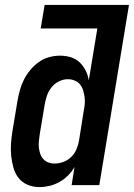

<svg xmlns="http://www.w3.org/2000/svg" viewBox="-20 -755 546 783"><path d="M141 8Q115 8 92.5 -1.5Q70 -11 55.5 -29.5Q41 -48 34.5 -72Q28 -96 25.5 -120.5Q23 -145 25 -171Q27 -197 31 -222L51 -342Q55 -365 61 -387Q67 -409 77.5 -430Q88 -451 103.5 -469.5Q119 -488 138.5 -502Q158 -516 180.5 -522Q203 -528 225 -528Q248 -528 269 -521.5Q290 -515 305 -500.5Q320 -486 329.5 -467Q339 -448 342 -427L377 -639H146L162 -735H506L385 0H272L284 -74Q273 -55 257.5 -39.5Q242 -24 222.5 -13Q203 -2 182 3Q161 8 141 8ZM202 -88Q220 -88 238 -94.5Q256 -101 270 -114.5Q284 -128 291.5 -145.5Q299 -163 302 -180L321 -300Q324 -315 325.5 -330Q327 -345 325 -359Q323 -373 319 -386.5Q315 -400 306.5 -410.5Q298 -421 284.5 -426.5Q271 -432 257 -432Q238 -432 220 -423Q202 -414 189.5 -398Q177 -382 171 -363.5Q165 -345 162 -327L142 -207Q140 -193 138.5 -179.5Q137 -166 138.5 -153Q140 -140 144 -128Q148 -116 156.5 -106.5Q165 -97 177 -92.5Q189 -88 202 -88Z"/></svg>

Font: Iosevka SS18
Style: Bold Italic
Weight: 700
Italic angle: -9°
Monospace: yes
Designer: Belleve Invis
Foundry: Belleve Invis
Version: Version 25.1.1; ttfautohint (v1.8.4)